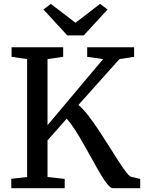

<svg xmlns="http://www.w3.org/2000/svg" viewBox="-20 -992 759 1012"><path d="M39.5 0V-49.5L123 -59V-680.5L41 -692.5V-743H313V-692.5L230.5 -680.5V-332L523.5 -680.5L439.5 -692.5V-743H687V-692.5L609.5 -680.5L393.5 -439Q418.5 -417.5 445.8 -382.2Q473 -347 500.8 -305.2Q528.5 -263.5 554.8 -221.2Q581 -179 604 -143.5Q627 -108 644.5 -85.2Q662 -62.5 672 -60L719 -49V0H575.5Q563.5 0 547 -20Q530.5 -40 510.8 -73Q491 -106 468.8 -146.5Q446.5 -187 423.2 -228.2Q400 -269.5 376.8 -305.8Q353.5 -342 331.5 -366.5L230.5 -252V-59L321 -49V0ZM334.5 -805.5 209 -942 248 -971.5 378 -872 507.5 -971.5 547 -942 421.5 -805.5Z"/></svg>

Font: Merriweather Light 18pt
Style: Regular
Weight: 400
Version: Version 2.100